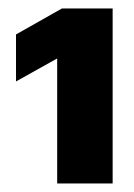

<svg xmlns="http://www.w3.org/2000/svg" viewBox="-20 -848 314 451"><path d="M244.6 -828.1V-417H114.3V-710.4H113.8L17.6 -656.7V-767.1L125.5 -828.1Z"/></svg>

Font: Inter Display Black
Style: Regular
Weight: 900
Designer: Rasmus Andersson
Foundry: rsms
Version: Version 4.000;git-a52131595